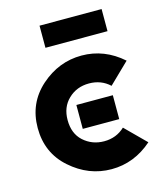

<svg xmlns="http://www.w3.org/2000/svg" viewBox="-112 -817 766 909"><g transform="rotate(-15 271.5 -362.5)"><path d="M239.3 -327.1H418V-210H239.3Q239.3 -210 239.3 -327.1ZM322.8 9.8Q210.9 9.8 122.1 -68.8Q34.2 -146 34.2 -268.6Q34.2 -390.1 122.6 -468.8Q210.9 -546.9 322.8 -546.9Q434.6 -546.9 523.4 -468.3L423.8 -371.6Q382.3 -410.2 322.8 -410.2Q262.2 -410.2 221.2 -370.6Q180.7 -332 180.7 -268.6Q180.7 -202.6 221.2 -165.5Q263.7 -127 322.8 -127Q382.8 -127 424.3 -166.5L522.9 -68.4Q434.1 9.8 322.8 9.8ZM168 -734.9H472.2V-626.5H168Z"/></g></svg>

Font: Newest Shape
Style: Bold
Weight: 700
Designer: Wojciech Kalinowski "wmk69" (wmk69@o2.pl)
Foundry: Wojciech Kalinowski "wmk69" (wmk69@o2.pl)
Version: Version 1.0.0; 2022-02-24